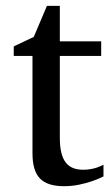

<svg xmlns="http://www.w3.org/2000/svg" viewBox="-20 -623 380 655"><path d="M333 -21Q314.5 -11.7 292.5 -4.4Q273.9 2 249.5 7.1Q225.1 12.2 198.2 12.2Q141.6 12.2 116.2 -14.2Q90.8 -40.5 90.8 -100.1V-432.1H26.9V-464.8L95.2 -497.1L140.1 -603H184.1V-481.9H325.2V-432.1H184.1V-152.8Q184.1 -123 189.2 -102.3Q194.3 -81.5 204.3 -68.6Q214.4 -55.7 229.2 -49.8Q244.1 -43.9 264.2 -43.9Q278.8 -43.9 291.3 -46.4Q303.7 -48.8 313 -52.2Q323.7 -56.2 333 -61Z"/></svg>

Font: Charis SIL CyrE
Style: Regular
Weight: 400
Foundry: SIL International
Version: Version 5.000